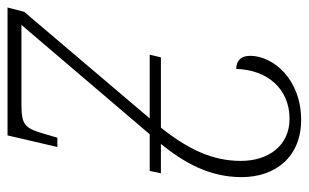

<svg xmlns="http://www.w3.org/2000/svg" viewBox="-182 -628 800 497"><g transform="rotate(90 217.5 -380.0)"><path d="M-11 0H320L350 -129H326L318 -102C302 -46 296 -36 240 -36H34L317 -368H412L418 -397H342C389 -455 428 -521 428 -606C428 -693 376 -760 280 -760C175 -760 114 -688 114 -628C114 -602 129 -592 148 -592C150 -673 200 -730 277 -730C346 -730 386 -676 386 -604C386 -530 356 -468 300 -397H118L111 -368H276L0 -43Z"/></g></svg>

Font: Noto Serif Condensed ExtraLight
Style: Italic
Weight: 200
Width: 3
Italic angle: -12°
Designer: Monotype Design Team
Foundry: Monotype Imaging Inc.
Version: Version 2.013